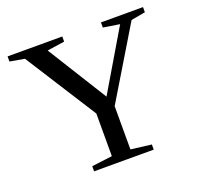

<svg xmlns="http://www.w3.org/2000/svg" viewBox="-116 -784 954 914"><g transform="rotate(-20 361.0 -327.5)"><path d="M409 -258V-39L513 -26V0H211V-26L315 -39V-255L85 -616L11 -629V-655H288V-629L200 -616L388 -314L567 -616L484 -629V-655H697V-629L625 -616Z"/></g></svg>

Font: Libra Serif Modern
Style: Regular
Weight: 400
Designer: Stefan Peev, Context Ltd
Foundry: Stefan Peev, Context Ltd
Version: Version 1.000